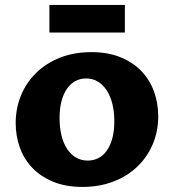

<svg xmlns="http://www.w3.org/2000/svg" viewBox="-20 -735 693 765"><path d="M308.6 9.8Q241.7 9.8 191.7 -11Q141.6 -31.7 108.4 -66.7Q75.2 -101.6 58.8 -147.7Q42.5 -193.8 42.5 -244.6Q42.5 -303.7 64 -355.5Q85.4 -407.2 124.8 -445.3Q164.1 -483.4 219.7 -505.4Q275.4 -527.3 343.8 -527.3Q410.2 -527.3 460.2 -506.8Q510.3 -486.3 543.5 -451.7Q576.7 -417 593.5 -370.4Q610.4 -323.7 610.4 -272Q610.4 -211.4 588.4 -159.9Q566.4 -108.4 526.6 -70.6Q486.8 -32.7 431.4 -11.5Q376 9.8 308.6 9.8ZM329.6 -95.2Q352.5 -95.2 371.8 -105Q391.1 -114.7 405.3 -134.5Q419.4 -154.3 427.5 -183.6Q435.5 -212.9 435.5 -252Q435.5 -288.6 428 -319.8Q420.4 -351.1 406 -373.8Q391.6 -396.5 370.8 -409.4Q350.1 -422.4 323.2 -422.4Q299.8 -422.4 280.3 -411.9Q260.7 -401.4 246.8 -381.3Q232.9 -361.3 225.1 -332Q217.3 -302.7 217.3 -264.6Q217.3 -226.1 225.1 -194.8Q232.9 -163.6 247.6 -141.4Q262.2 -119.1 283 -107.2Q303.7 -95.2 329.6 -95.2ZM176.8 -715.3H477.5V-605.5H176.8Z"/></svg>

Font: Proza Libre
Style: Bold
Weight: 700
Designer: Jasper de Waard
Foundry: Jasper de Waard
Version: Version 1.000; ttfautohint (v1.4.1.8-43bc)